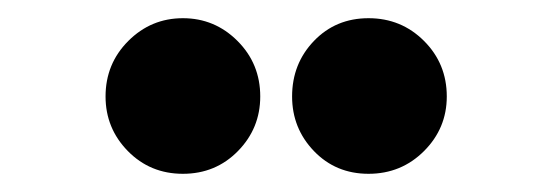

<svg xmlns="http://www.w3.org/2000/svg" viewBox="-20 -746 608 211"><path d="M96 -640Q96 -676 121 -701Q146 -726 181 -726Q216 -726 241 -701Q266 -676 266 -640Q266 -605 241.5 -580Q217 -555 181 -555Q145 -555 120.5 -580Q96 -605 96 -640ZM301 -640Q301 -676 325 -701Q349 -726 385 -726Q421 -726 446 -701Q471 -676 471 -640Q471 -605 446 -580Q421 -555 385 -555Q349 -555 325 -580Q301 -605 301 -640Z"/></svg>

Font: Gabarito ExtraBold
Style: Regular
Weight: 800
Designer: Leandro Assis / Alvaro Franca / Felipe Casaprima
Foundry: Naipe Foundry
Version: Version 1.000